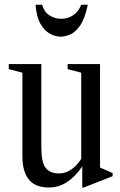

<svg xmlns="http://www.w3.org/2000/svg" viewBox="-20 -802 520 832"><path d="M192.5 10.5Q132.5 10.5 104.8 -24.2Q77 -59 77 -125V-487L18 -502.5V-524.5H159V-165Q159 -99.5 177.5 -75Q196 -50.5 236.5 -50.5Q262 -50.5 286.2 -65.8Q310.5 -81 332 -113.5V-487L273 -502.5V-524.5H413.5V-76L468 -52V-38.5L343 10.5H336.5V-81Q274.5 10.5 192.5 10.5ZM243 -643Q220 -643 196.2 -656Q172.5 -669 155.2 -699.2Q138 -729.5 134 -781.5H162.5Q172 -749 195.2 -734.8Q218.5 -720.5 246.5 -720.5Q272 -720.5 295.2 -734.8Q318.5 -749 332 -781.5H360.5Q347.5 -719.5 326.2 -690Q305 -660.5 282.5 -651.8Q260 -643 243 -643Z"/></svg>

Font: Libre Caslon Condensed
Style: Regular
Weight: 400
Designer: Pablo Impallari, Rodrigo Fuenzalida, Katja Schimmel, Ertekin Erdin
Foundry: Pablo Impallari, Rodrigo Fuenzalida
Version: Version 2.000; ttfautohint (v1.8.4.7-5d5b);gftools[0.9.33]